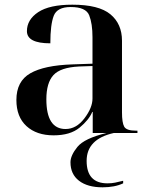

<svg xmlns="http://www.w3.org/2000/svg" viewBox="-20 -568 645 820"><path d="M209 10Q280 10 320 -23Q360 -56 374 -90H376V0H567V-10H560Q520 -10 510.5 -27Q501 -44 501 -88V-394Q501 -466 451.5 -507Q402 -548 289 -548Q191 -548 143 -516Q95 -484 95 -435Q95 -383 195 -383Q195 -463 209.5 -500.5Q224 -538 282 -538Q347 -538 361 -502.5Q375 -467 375 -409V-296L289 -293Q169 -289 109.5 -255Q50 -221 50 -141Q50 -69 93 -29.5Q136 10 209 10ZM260 -17Q178 -17 178 -144Q178 -214 208 -247Q238 -280 317 -284L375 -286V-147Q375 -108 340.5 -62.5Q306 -17 260 -17ZM418 232Q470 232 506 215V204Q486 209 471.5 212Q457 215 439 215Q350 215 350 119Q350 26 466 0H435Q340 23 310.5 59.5Q281 96 281 125Q281 176 317.5 204Q354 232 418 232Z"/></svg>

Font: Noto Serif Display Semi
Style: Regular
Weight: 600
Designer: Monotype Design Team
Foundry: Monotype Imaging Inc.
Version: Version 1.900